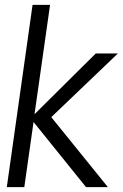

<svg xmlns="http://www.w3.org/2000/svg" viewBox="-20 -770 505 790"><path d="M8 0 114 -750H186L122 -300L374 -550H465L191 -288L424 0H334L118 -268L80 0Z"/></svg>

Font: Oakes Grotesk Light
Style: Italic
Weight: 300
Italic angle: -8°
Designer: Samuel Oakes
Foundry: Samuel Oakes
Version: Version 1.000;PS 001.000;hotconv 1.0.88;makeotf.lib2.5.64775